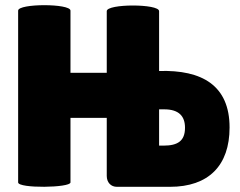

<svg xmlns="http://www.w3.org/2000/svg" viewBox="-20 -721 928 741"><path d="M392 -42C392 -17 408 0 431 0H636C785 0 866 -82 866 -229C866 -391 760 -452 594 -447V-678C594 -707 392 -707 392 -678V-440H252V-680C252 -708 50 -708 50 -680V-17C50 7 252 4 252 -17V-266H392ZM614 -299C671 -299 694 -272 694 -228C694 -177 666 -159 611 -159H594V-299Z"/></svg>

Font: Lilita 2
Style: Regular
Weight: 400
Designer: Juan Montoreano
Foundry: Juan Montoreano
Version: Version 2.001